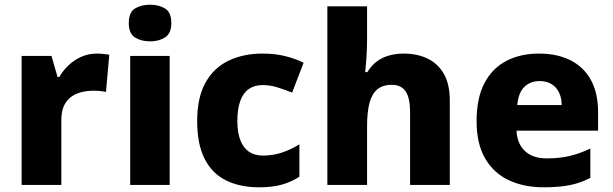

<svg xmlns="http://www.w3.org/2000/svg" viewBox="-20 -787 2607 817"><path d="M391 -559Q404 -559 420 -557.5Q436 -556 445 -554L431 -396Q422 -398 408 -399.5Q394 -401 377 -401Q353 -401 329 -395.5Q305 -390 285 -376.5Q265 -363 253 -338.5Q241 -314 241 -275V0H72V-549H199L225 -459H232Q248 -487 272 -509.5Q296 -532 326.5 -545.5Q357 -559 391 -559Z M702 -549V0H534V-549ZM619 -767Q655 -767 682 -751Q709 -735 709 -689Q709 -644 682 -627.5Q655 -611 619 -611Q581 -611 554.5 -627.5Q528 -644 528 -689Q528 -735 554.5 -751Q581 -767 619 -767Z M1083 10Q1001 10 941.5 -19.5Q882 -49 850.5 -111.5Q819 -174 819 -272Q819 -372 854.5 -435.5Q890 -499 953 -529Q1016 -559 1097 -559Q1151 -559 1194.5 -548Q1238 -537 1272 -520L1223 -393Q1188 -407 1158 -416Q1128 -425 1097 -425Q1063 -425 1039 -408.5Q1015 -392 1002.5 -358Q990 -324 990 -273Q990 -222 1003 -189.5Q1016 -157 1040 -141Q1064 -125 1098 -125Q1142 -125 1180.5 -138Q1219 -151 1254 -173V-35Q1220 -13 1180 -1.5Q1140 10 1083 10Z M1542 -627Q1542 -577 1539 -537.5Q1536 -498 1534 -480H1543Q1561 -509 1584 -526Q1607 -543 1636 -551Q1665 -559 1698 -559Q1755 -559 1799 -538Q1843 -517 1868.5 -473Q1894 -429 1894 -358V0H1725V-311Q1725 -369 1706.5 -397.5Q1688 -426 1647 -426Q1607 -426 1584 -405.5Q1561 -385 1551.5 -346Q1542 -307 1542 -250V0H1373V-760H1542Z M2273 -559Q2351 -559 2407.5 -530.5Q2464 -502 2494.5 -446.5Q2525 -391 2525 -309V-231H2178Q2180 -177 2213 -145Q2246 -113 2307 -113Q2360 -113 2403 -123Q2446 -133 2492 -155V-30Q2452 -9 2406 0.5Q2360 10 2293 10Q2210 10 2145.5 -20Q2081 -50 2044.5 -112.5Q2008 -175 2008 -271Q2008 -369 2041 -432.5Q2074 -496 2134 -527.5Q2194 -559 2273 -559ZM2276 -442Q2237 -442 2211.5 -417.5Q2186 -393 2181 -340H2370Q2370 -369 2359.5 -392Q2349 -415 2328 -428.5Q2307 -442 2276 -442Z"/></svg>

Font: Noto Sans Devanagari ExtraBold
Style: Regular
Weight: 800
Version: Version 2.003